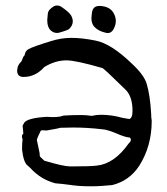

<svg xmlns="http://www.w3.org/2000/svg" viewBox="-20 -653 596 684"><path d="M385.3 -605.5Q392.6 -591.8 392.6 -578.1Q392.6 -563 383.8 -547.9Q376.5 -535.2 363.8 -535.2Q360.8 -535.2 357.4 -536.1Q330.1 -542 315.4 -558.1Q305.7 -569.8 305.7 -587.9V-589.4L306.2 -594.2L306.6 -598.6L307.1 -604Q309.1 -631.8 333.5 -631.8H336.9Q372.1 -629.9 385.3 -605.5ZM196.8 -629.9Q225.6 -610.8 233.4 -597.7Q239.3 -586.9 239.3 -576.7Q239.3 -561.5 224.6 -548.3L222.7 -547.9L220.2 -546.4L213.9 -543.9L205.1 -541L195.8 -538.1Q189 -535.6 183.1 -535.6Q170.9 -535.6 161.1 -544.4Q148.4 -555.7 148.4 -579.6V-583L150.4 -604.5Q151.9 -619.1 172.4 -630.9Q176.3 -633.3 182.6 -633.3H184.6Q192.4 -632.8 196.8 -629.9ZM240.7 -198.7 195.3 -197.8Q191.4 -195.8 145 -188L132.8 -189Q126.5 -189 125 -187Q111.3 -159.7 111.3 -153.3Q111.3 -150.9 112.3 -149.9L121.1 -107.4Q121.1 -96.7 123 -94.7L137.7 -80.6Q206.1 -60.1 231 -60.1Q303.2 -60.1 324.7 -63Q387.2 -69.3 438.5 -142.1Q446.3 -148.9 446.3 -155.3Q446.3 -159.7 442.4 -163.1Q431.6 -163.1 408.7 -171.9Q361.3 -192.4 344.7 -192.4Q291 -198.7 240.7 -198.7ZM233.9 -518.1Q272.5 -518.1 320.8 -508.3Q376 -497.6 449.2 -426.8Q491.7 -387.7 502 -356.4Q514.6 -315.9 518.6 -246.6Q518.6 -232.4 519.5 -231.4L520.5 -222.7Q520.5 -131.3 475.1 -61Q440.4 -8.8 379.9 6.3Q338.9 10.7 303.2 10.7Q259.3 10.7 227.1 5.4Q202.1 2 177.2 0Q125 -13.7 88.4 -54.2Q82.5 -60.1 78.6 -63Q64 -73.7 58.6 -119.6Q58.6 -146.5 60.5 -156.7Q58.1 -163.1 58.1 -167Q58.1 -173.3 63 -176.3Q63 -184.6 60.5 -205.1L65.9 -215.3Q76.7 -232.4 146 -236.8L167.5 -235.8Q193.4 -235.8 206.1 -241.2Q233.9 -243.2 269.5 -243.2Q287.1 -243.2 307.1 -240.2Q323.7 -244.1 339.4 -244.1Q377.9 -244.1 415.5 -233.4L440.4 -229Q452.1 -231.9 452.1 -258.3Q452.1 -311.5 424.8 -335.9Q349.6 -409.7 344.7 -410.6Q250 -438 216.8 -438Q176.8 -438 137.7 -414.1Q106.4 -378.9 64 -378.9Q41 -378.9 41 -401.9L42 -407.2Q42 -420.4 56.6 -434.6L63 -450.7Q66.9 -454.1 67.9 -457Q69.8 -471.2 81.5 -478Q97.2 -486.8 160.6 -506.3Q198.2 -518.1 233.9 -518.1Z"/></svg>

Font: Kurland
Style: Regular
Weight: 400
Designer: GGBot
Version: 0.22